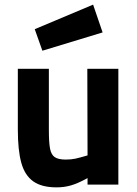

<svg xmlns="http://www.w3.org/2000/svg" viewBox="-20 -797 593 829"><path d="M491 -500V0H358V-28Q316 -5 286.5 3.5Q257 12 224 12Q160 12 123.5 -14Q87 -40 72 -94Q57 -148 57 -238V-500H191V-236Q191 -182 196 -155.5Q201 -129 216.5 -118.5Q232 -108 264 -108Q287 -108 305.5 -112Q324 -116 358 -126L357 -500ZM130 -671 382 -777 423 -657 163 -578Z"/></svg>

Font: Cairo
Style: Bold
Weight: 700
Designer: Mohamed Gaber
Foundry: Kief Type Foundry
Version: Version 2.100